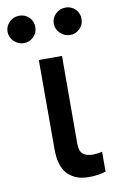

<svg xmlns="http://www.w3.org/2000/svg" viewBox="-129 -801 508 855"><g transform="rotate(-10 125.0 -374.0)"><path d="M20.5 -630.9Q-4.4 -630.9 -23.4 -649.4Q-42.5 -668 -42.5 -692.9Q-42.5 -718.8 -23.7 -736.8Q-4.9 -754.9 20.5 -754.9Q47.4 -754.9 65.2 -737.1Q83 -719.2 83 -692.9Q83 -667.5 64.9 -649.2Q46.9 -630.9 20.5 -630.9ZM229.5 -630.9Q204.6 -630.9 185.5 -649.4Q166.5 -668 166.5 -692.9Q166.5 -718.8 185.3 -736.8Q204.1 -754.9 229.5 -754.9Q256.3 -754.9 274.2 -737.1Q292 -719.2 292 -692.9Q292 -667.5 273.9 -649.2Q255.9 -630.9 229.5 -630.9ZM72.8 -545.4H177.7L176.8 -147Q177.2 -113.3 193.4 -101.1Q209.5 -88.9 237.8 -88.9Q256.3 -88.9 279.3 -94.2V-4.4Q245.6 6.8 202.6 6.8Q142.1 6.8 107.4 -28.6Q72.8 -64 72.8 -141.1Z"/></g></svg>

Font: Interop Med
Style: Regular
Weight: 500
Designer: Rasmus Andersson, Google, Jang Haemin
Foundry: jhaemin
Version: Version 1.007